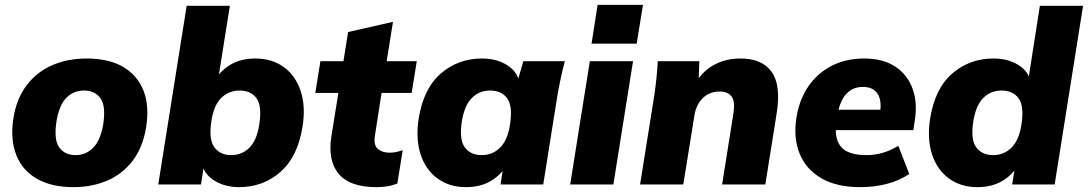

<svg xmlns="http://www.w3.org/2000/svg" viewBox="-20 -760 4482 791"><path d="M282 11Q192 11 132 -23.5Q72 -58 47 -121.5Q22 -185 35 -272Q48 -354 90 -409Q132 -464 195.5 -491.5Q259 -519 337 -519Q428 -519 487 -484.5Q546 -450 571 -387Q596 -324 582 -236Q569 -154 527.5 -99Q486 -44 423 -16.5Q360 11 282 11ZM292 -121Q334 -121 364 -151.5Q394 -182 405 -246Q417 -323 394 -355Q371 -387 326 -387Q283 -387 253.5 -357Q224 -327 213 -262Q201 -186 223.5 -153.5Q246 -121 292 -121Z M965 11Q907 11 864 -15.5Q821 -42 812 -86L822 -91L808 0H632L749 -736H927L877 -422L859 -418Q881 -463 925.5 -491Q970 -519 1031 -519Q1101 -519 1149.5 -483.5Q1198 -448 1219 -384Q1240 -320 1226 -236Q1206 -113 1134.5 -51Q1063 11 965 11ZM932 -121Q977 -121 1007.5 -151.5Q1038 -182 1048 -246Q1060 -323 1037 -355Q1014 -387 967 -387Q923 -387 892 -357Q861 -327 851 -262Q839 -186 863 -153.5Q887 -121 932 -121Z M1531 11Q1421 11 1375.5 -43.5Q1330 -98 1345 -197L1374 -377H1279L1300 -508H1395L1414 -628L1599 -670L1573 -508H1697L1676 -377H1552L1525 -204Q1518 -162 1536.5 -146.5Q1555 -131 1584 -131Q1600 -131 1611.5 -133.5Q1623 -136 1639 -141L1617 -4Q1594 5 1572.5 8Q1551 11 1531 11Z M1900 11Q1831 11 1782 -25Q1733 -61 1712.5 -125Q1692 -189 1705 -272Q1725 -396 1796.5 -457.5Q1868 -519 1966 -519Q2025 -519 2068 -492.5Q2111 -466 2119 -422L2110 -418L2136 -508H2307Q2298 -474 2290.5 -439Q2283 -404 2277 -370L2218 0H2042L2056 -91H2073Q2051 -45 2006.5 -17Q1962 11 1900 11ZM1965 -121Q2009 -121 2040 -151.5Q2071 -182 2081 -246Q2093 -323 2069.5 -355Q2046 -387 1999 -387Q1955 -387 1924.5 -357Q1894 -327 1883 -262Q1871 -186 1894.5 -153.5Q1918 -121 1965 -121Z M2329 0 2410 -508H2588L2507 0ZM2417 -580 2442 -740H2629L2603 -580Z M2617 0 2676 -370Q2681 -404 2684.5 -439Q2688 -474 2690 -508H2861L2858 -420L2846 -419Q2876 -469 2924 -494Q2972 -519 3030 -519Q3120 -519 3159 -464Q3198 -409 3180 -295L3133 0H2955L3002 -296Q3009 -343 2993.5 -363Q2978 -383 2946 -383Q2903 -383 2875.5 -356Q2848 -329 2841 -285L2795 0Z M3524 11Q3427 11 3364 -25.5Q3301 -62 3274.5 -126.5Q3248 -191 3261 -275Q3273 -350 3310.5 -404.5Q3348 -459 3406.5 -489Q3465 -519 3540 -519Q3618 -519 3668.5 -485.5Q3719 -452 3740 -393.5Q3761 -335 3748 -259L3743 -224H3402L3415 -308H3625L3605 -290Q3614 -347 3595 -374.5Q3576 -402 3535 -402Q3505 -402 3484 -388Q3463 -374 3450 -349.5Q3437 -325 3432 -294L3425 -250Q3417 -188 3445.5 -154.5Q3474 -121 3550 -121Q3584 -121 3615.5 -130Q3647 -139 3681 -159L3726 -43Q3683 -15 3632 -2Q3581 11 3524 11Z M4007 11Q3938 11 3889 -25Q3840 -61 3819.5 -125Q3799 -189 3812 -272Q3832 -396 3903.5 -457.5Q3975 -519 4073 -519Q4132 -519 4175 -492.5Q4218 -466 4226 -422H4215L4264 -736H4442L4325 0H4150L4164 -91H4180Q4158 -45 4113.5 -17Q4069 11 4007 11ZM4072 -121Q4116 -121 4147 -151.5Q4178 -182 4188 -246Q4200 -323 4176.5 -355Q4153 -387 4106 -387Q4062 -387 4031.5 -357Q4001 -327 3990 -262Q3978 -186 4001.5 -153.5Q4025 -121 4072 -121Z"/></svg>

Font: Mulish ExtraLight Black
Style: Italic
Weight: 900
Italic angle: -9°
Version: Version 3.603